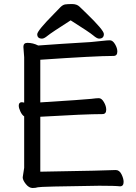

<svg xmlns="http://www.w3.org/2000/svg" viewBox="-20 -918 678 954"><path d="M142.1 16.1Q124 16.1 108.4 -3.4Q92.8 -22.9 92.8 -37.1L100.1 -84V-339.8Q89.8 -346.2 81.5 -363.5Q73.2 -380.9 73.2 -393.1Q73.2 -410.2 88.9 -410.2L100.1 -408.2V-633.8L96.2 -685.1Q96.2 -705.1 116.2 -705.1Q144 -705.1 169.9 -691.9Q265.1 -699.2 430.2 -709Q461.9 -711.9 488 -714.8Q514.2 -717.8 525.9 -717.8Q540 -717.8 551.5 -698.5Q563 -679.2 563 -662.1Q563 -640.1 543.9 -640.1Q456.1 -640.1 180.2 -621.1V-409.2Q397 -422.9 433.1 -426.8Q459 -430.2 471.2 -430.2Q484.9 -430.2 496.3 -410.6Q507.8 -391.1 507.8 -373Q507.8 -351.1 488.8 -351.1Q403.8 -351.1 180.2 -337.9V-64.9Q522.9 -70.8 555.2 -73.2Q573.2 -73.2 583.7 -52Q594.2 -30.8 594.2 -14.2Q594.2 7.8 576.2 7.8Q551.8 4.9 473.1 4.9Q179.2 8.8 168.2 12.5Q157.2 16.1 142.1 16.1ZM472.2 -726.1Q461.9 -726.1 443.4 -741.9Q424.8 -757.8 331.1 -816.9Q233.9 -754.9 216.6 -740.5Q199.2 -726.1 189 -726.1Q165 -726.1 165 -748Q165 -765.1 248 -849.1Q268.1 -870.1 280 -882.1Q292 -894 303.5 -896Q314.9 -897.9 337.9 -897.9Q361.8 -897.9 375 -885Q388.2 -872.1 408.2 -853Q496.1 -768.1 496.1 -749Q496.1 -726.1 472.2 -726.1Z"/></svg>

Font: LXGW WenKai Screen
Style: Regular
Weight: 400
Designer: LXGW / Fontworks Inc.
Foundry: LXGW / Fontworks Inc.
Version: Version 1.510;January 18,2025